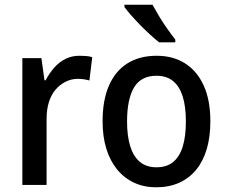

<svg xmlns="http://www.w3.org/2000/svg" viewBox="-20 -786 962 816"><path d="M317 -549Q330 -549 345 -548Q360 -547 372 -543L360 -444Q350 -447 336.5 -449Q323 -451 311 -451Q284 -451 259.5 -439Q235 -427 216.5 -405.5Q198 -384 188 -352.5Q178 -321 178 -282V0H75V-539H156L169 -445H174Q189 -474 210 -498Q231 -522 258 -535.5Q285 -549 317 -549Z M874 -271Q874 -205 859 -153.5Q844 -102 814.5 -65.5Q785 -29 742 -9.5Q699 10 643 10Q592 10 550 -9.5Q508 -29 478 -65.5Q448 -102 432 -153.5Q416 -205 416 -271Q416 -359 442.5 -421Q469 -483 520.5 -516Q572 -549 646 -549Q715 -549 766 -517Q817 -485 845.5 -423Q874 -361 874 -271ZM520 -270Q520 -208 533.5 -164.5Q547 -121 574.5 -98Q602 -75 645 -75Q689 -75 716.5 -98Q744 -121 757 -164.5Q770 -208 770 -270Q770 -333 756.5 -376Q743 -419 715.5 -441.5Q688 -464 645 -464Q579 -464 549.5 -414Q520 -364 520 -270ZM628 -766Q640 -744 656.5 -716.5Q673 -689 691.5 -663Q710 -637 725 -618V-606H656Q640 -619 618.5 -638.5Q597 -658 576 -679.5Q555 -701 537 -721.5Q519 -742 509 -756V-766Z"/></svg>

Font: Noto Sans Hebrew SemiCondensed Medium
Style: Regular
Weight: 500
Width: 4
Designer: Monotype Design Team
Foundry: Monotype Imaging Inc.
Version: Version 2.003